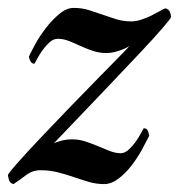

<svg xmlns="http://www.w3.org/2000/svg" viewBox="-32 -464 457 485"><path d="M154 -444Q175 -444 192.5 -438.5Q210 -433 227 -427Q244 -421 261.5 -415.5Q279 -410 300 -410Q312 -410 325.5 -414.5Q339 -419 351 -425Q363 -431 372.5 -436.5Q382 -442 386 -443Q394 -441 397 -434Q400 -427 400 -421Q400 -418 378.5 -393Q357 -368 324 -333Q291 -298 253 -258Q215 -218 182 -183.5Q149 -149 127 -126Q105 -103 104 -102Q107 -104 121 -108Q135 -112 150 -112Q168 -112 184.5 -106.5Q201 -101 216 -94.5Q231 -88 245.5 -82.5Q260 -77 273 -77Q283 -77 292.5 -85.5Q302 -94 310 -105Q318 -116 323.5 -126.5Q329 -137 331 -140Q339 -140 341.5 -133.5Q344 -127 345 -121Q338 -107 326.5 -86Q315 -65 300 -45.5Q285 -26 267 -12.5Q249 1 231 1Q211 1 192.5 -4.5Q174 -10 155 -16.5Q136 -23 115 -28.5Q94 -34 70 -34Q50 -34 33 -21Q16 -8 2 1Q-6 -1 -8.5 -7.5Q-11 -14 -12 -21Q-12 -25 10.5 -50.5Q33 -76 67 -112Q101 -148 140.5 -189Q180 -230 214.5 -265Q249 -300 272 -323.5Q295 -347 295 -348Q294 -347 288.5 -344Q283 -341 275 -338Q267 -335 257 -332.5Q247 -330 237 -330Q219 -330 202.5 -335.5Q186 -341 171 -348Q156 -355 142 -360.5Q128 -366 114 -366Q103 -366 93.5 -357.5Q84 -349 76 -338Q68 -327 62.5 -316.5Q57 -306 55 -303Q49 -303 45.5 -308.5Q42 -314 41 -321Q45 -330 56 -350.5Q67 -371 83 -392Q99 -413 117.5 -428.5Q136 -444 154 -444Z"/></svg>

Font: Vermiglione Medium
Style: Italic
Weight: 500
Italic angle: -11°
Version: Version 1.000